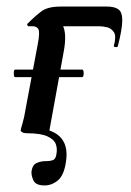

<svg xmlns="http://www.w3.org/2000/svg" viewBox="-20 -406 400 585"><path d="M26 -171Q22 -171 22 -182.5Q22 -194 26 -194H230Q235 -194 235 -182.5Q235 -171 230 -171ZM174 -248 129 0 62 -19Q133 -17 161 9Q189 35 181 87Q175 128 156.5 143.5Q138 159 116 159Q89 159 82 144Q75 129 76 116Q79 96 92 90.5Q105 85 118 85Q134 85 142 81.5Q150 78 152 63Q155 47 150 33Q145 19 124.5 9.5Q104 0 62 0Q53 0 48 -3Q43 -6 43 -8Q43 -12 48.5 -30Q54 -48 58 -74L95 -271Q102 -308 97 -317Q92 -326 80 -326H67Q65 -326 63.5 -329Q62 -332 63 -333Q88 -358 107 -372Q126 -386 165 -386H306Q330 -386 341.5 -377Q353 -368 352.5 -342Q352 -316 339 -265Q338 -262 332 -262.5Q326 -263 327 -267Q335 -296 327 -308Q319 -320 306 -323Q293 -326 282 -326H108L118 -357Q154 -357 169.5 -331.5Q185 -306 174 -248Z"/></svg>

Font: Cormorant Garamond Light
Style: Italic
Weight: 300
Italic angle: -10°
Designer: Christian Thalmann (Catharsis Fonts)
Foundry: Catharsis Fonts
Version: Version 4.001